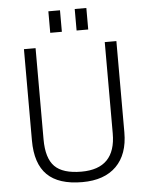

<svg xmlns="http://www.w3.org/2000/svg" viewBox="-59 -931 767 987"><g transform="rotate(-5 324.5 -438.0)"><path d="M326 7Q204 7 145 -51Q86 -109 86 -229V-700H146V-229Q146 -132 188 -89.5Q230 -47 326 -47Q503 -47 503 -229V-700H563V-229Q563 -172 547.5 -128.5Q532 -85 501.5 -54.5Q471 -24 427 -8.5Q383 7 326 7ZM288 -883V-772H228V-883ZM424 -883V-772H364V-883Z"/></g></svg>

Font: Pathway Extreme 8pt Thin
Style: Regular
Weight: 100
Version: Version 1.001;gftools[0.9.26]